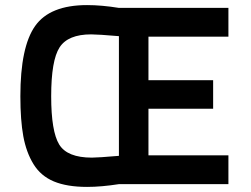

<svg xmlns="http://www.w3.org/2000/svg" viewBox="-20 -723 984 754"><path d="M877 0H448Q378 11 322 11Q243 11 191.5 -10.5Q140 -32 111.5 -78.5Q83 -125 71.5 -188Q60 -251 60 -345Q60 -539 118 -621Q176 -703 322 -703Q379 -703 447 -692H877V-579H563V-408H817V-296H563V-113H877ZM341 -104Q365 -104 447 -111V-581Q365 -588 338 -588Q247 -588 214 -537Q181 -486 181 -345Q181 -207 212.5 -155.5Q244 -104 341 -104Z"/></svg>

Font: TitilliumText22L Rg
Style: Bold
Weight: 700
Designer: Campivisivi
Foundry: Campivisivi
Version: 1.000